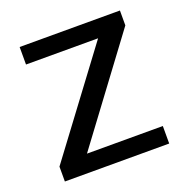

<svg xmlns="http://www.w3.org/2000/svg" viewBox="-101 -622 693 716"><g transform="rotate(-20 245.0 -264.5)"><path d="M38 -59 337 -459.5H51V-529H449V-470L151 -69.5H452V0H38Z"/></g></svg>

Font: 1883 Sans
Style: Regular
Weight: 400
Designer: 1883 Sans project is a fork of Public Sans.
Version: Version 1.009